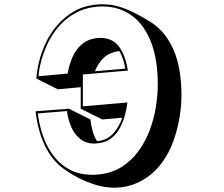

<svg xmlns="http://www.w3.org/2000/svg" viewBox="-20 -808 1040 892"><path d="M355 -303V-403L249 -393L149 -443Q151 -478 161.5 -521.5Q172 -565 193 -609.5Q214 -654 247 -692Q280 -730 325.5 -756Q371 -782 431 -787Q438 -788 444.5 -788Q451 -788 457 -788Q482 -788 505 -784Q528 -780 549 -772Q583 -760 617 -742Q651 -724 684 -703Q749 -661 786 -577Q823 -493 823 -365Q823 -317 814 -262Q805 -207 785.5 -152.5Q766 -98 733 -53Q693 2 635 33Q577 64 511 64Q489 64 467 60.5Q445 57 422 50Q343 25 277 -23Q222 -62 189 -130.5Q156 -199 145 -291L300 -303L400 -253Q403 -225 410.5 -198.5Q418 -172 431 -152Q480 -157 507.5 -189.5Q535 -222 548 -261L455 -253ZM365 -314 572 -332Q569 -306 561 -275Q553 -244 537.5 -214.5Q522 -185 496 -165Q470 -145 432 -142Q429 -142 426 -141.5Q423 -141 419 -141Q379 -141 352 -163Q325 -185 310.5 -219.5Q296 -254 291 -292L156 -281Q166 -198 198 -133.5Q230 -69 283 -32.5Q336 4 408 4Q414 4 420 4Q426 4 432 3Q496 -2 543.5 -31.5Q591 -61 623.5 -106Q656 -151 676 -204.5Q696 -258 704.5 -313Q713 -368 713 -415Q713 -533 681 -614Q649 -695 591 -736.5Q533 -778 456 -778Q450 -778 444 -778Q438 -778 432 -777Q374 -772 329.5 -747Q285 -722 253.5 -685.5Q222 -649 202 -607Q182 -565 171.5 -525Q161 -485 159 -454L294 -466Q301 -506 316.5 -542Q332 -578 360.5 -602.5Q389 -627 432 -631Q435 -631 438.5 -631.5Q442 -632 445 -632Q504 -632 534 -590Q564 -548 574 -480L365 -462ZM562 -489Q554 -539 534 -571Q488 -564 462 -539.5Q436 -515 421 -477Z"/></svg>

Font: Rampart One
Style: Regular
Weight: 400
Designer: Fontworks Inc.
Foundry: Fontworks Inc.
Version: Version 1.100